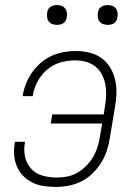

<svg xmlns="http://www.w3.org/2000/svg" viewBox="-20 -729 540 757"><path d="M200 8Q176 8 152.5 4.5Q129 1 108.5 -9Q88 -19 72 -35Q56 -51 47 -72Q38 -93 36 -116.5Q34 -140 38 -164L39 -170H79L78 -166Q73 -137 79 -110Q85 -83 103 -63.5Q121 -44 148 -36.5Q175 -29 204 -29Q224 -29 245 -33Q266 -37 285 -48Q304 -59 320 -75Q336 -91 347 -110Q358 -129 364.5 -149.5Q371 -170 374 -191L383 -242H180L186 -278H389L394 -311Q398 -333 398.5 -355Q399 -377 395 -397.5Q391 -418 381 -436.5Q371 -455 355 -467.5Q339 -480 318.5 -485.5Q298 -491 275 -491Q247 -491 217.5 -482.5Q188 -474 164.5 -453.5Q141 -433 127 -405.5Q113 -378 109 -350H69Q73 -374 82 -397.5Q91 -421 105.5 -442Q120 -463 140 -480.5Q160 -498 183 -508.5Q206 -519 230.5 -523.5Q255 -528 278 -528Q306 -528 332.5 -521.5Q359 -515 380 -500Q401 -485 414.5 -462.5Q428 -440 434 -414Q440 -388 439 -360Q438 -332 433 -305L413 -185Q409 -159 401 -134.5Q393 -110 378.5 -87Q364 -64 344.5 -45Q325 -26 301 -14Q277 -2 251 3Q225 8 200 8ZM405 -631Q395 -631 386.5 -634Q378 -637 372.5 -644Q367 -651 366 -660.5Q365 -670 366 -680Q367 -686 370 -692Q373 -698 379 -702Q385 -706 391.5 -707.5Q398 -709 404 -709Q414 -709 422.5 -706Q431 -703 436.5 -696Q442 -689 443.5 -679.5Q445 -670 443 -660Q442 -654 439 -648Q436 -642 430.5 -638Q425 -634 418 -632.5Q411 -631 405 -631ZM205 -631Q195 -631 186.5 -634Q178 -637 172.5 -644Q167 -651 166 -660.5Q165 -670 166 -680Q167 -686 170 -692Q173 -698 179 -702Q185 -706 191.5 -707.5Q198 -709 204 -709Q214 -709 222.5 -706Q231 -703 236.5 -696Q242 -689 243.5 -679.5Q245 -670 243 -660Q242 -654 239 -648Q236 -642 230.5 -638Q225 -634 218 -632.5Q211 -631 205 -631Z"/></svg>

Font: Iosevka Term Curly XLt Obl
Style: Regular
Weight: 200
Italic angle: -9°
Designer: Belleve Invis
Foundry: Belleve Invis
Version: Version 32.3.0